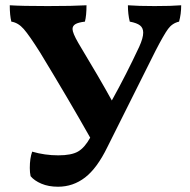

<svg xmlns="http://www.w3.org/2000/svg" viewBox="-20 -699 721 728"><path d="M667 -679Q667 -646 659 -617Q633 -611 617 -589Q601 -567 570 -507L387 -141Q348 -61 302.5 -26Q257 9 200 9Q164 9 137 -2.5Q110 -14 96 -31Q93 -45 93 -62Q93 -99 102 -124Q150 -110 201 -110Q251 -110 276 -124.5Q301 -139 322 -177Q242 -319 132 -500Q91 -565 70 -589Q49 -613 23 -617Q17 -641 17 -679Q62 -676 161 -676Q256 -676 308 -679Q308 -640 302 -617Q277 -614 266 -607.5Q255 -601 255 -589Q255 -574 277 -536Q359 -400 404 -318Q459 -417 508 -522Q523 -555 523 -575Q523 -593 511 -602.5Q499 -612 472 -617Q465 -645 465 -679Q504 -676 566 -676Q631 -676 667 -679Z"/></svg>

Font: Vollkorn SC
Style: Bold
Weight: 700
Designer: Friedrich Althausen
Foundry: Friedrich Althausen
Version: Version 4.015